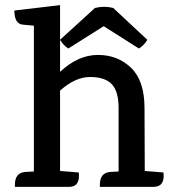

<svg xmlns="http://www.w3.org/2000/svg" viewBox="-20 -728 678 748"><path d="M578 0H369V-8Q369 -54 408 -58L442 -60V-308Q442 -372 415.5 -400Q389 -428 331 -428Q273 -428 214 -375V-62L287 -56Q293 0 249 0H38V-8Q38 -54 77 -58L112 -60V-628L68 -632Q36 -636 36 -687L214 -708V-573L350 -697Q386 -706 421 -697L554 -573Q540 -550 521 -539L384 -626L246 -539Q227 -551 214 -573V-448Q284 -514 361.5 -514Q439 -514 491 -463.5Q543 -413 543 -307L544 -62L617 -56Q623 0 578 0Z"/></svg>

Font: Karma SemiBold
Style: Regular
Weight: 600
Designer: Joana Correia
Foundry: Indian Type Foundry
Version: Version 1.202;PS 1.0;hotconv 1.0.78;makeotf.lib2.5.61930; tt